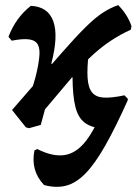

<svg xmlns="http://www.w3.org/2000/svg" viewBox="-20 -492 547 748"><path d="M93.3 7.5 80.9 4.1 26.9 -63.4 218.6 -284Q274.4 -347.5 311.7 -384.5Q349 -421.5 378.6 -441.2Q408.3 -460.9 440.5 -472.1Q460 -452.2 472.3 -432.2Q484.6 -412.2 492.3 -390.1L489.4 -376.3Q450.7 -358.7 414.3 -334.9Q378 -311.2 344.1 -280.5Q310.3 -249.9 278.1 -211.6ZM92.8 7.5 65.6 -42.4Q95.2 -115.2 110.9 -165.9Q126.7 -216.5 132.5 -264.7Q137 -299.4 128.1 -317Q119.1 -334.6 94.5 -338.4Q69.9 -342.2 25.7 -333.5L13 -348.7Q41.6 -423.6 100.1 -469.3Q167.5 -466.1 187.8 -408.7Q208.1 -351.4 179.8 -243.8L201.8 -238.3L138.8 -5.3ZM383.7 9.2Q337.8 6.1 311.1 -13.3Q284.4 -32.7 273.7 -75.9Q262.9 -119 262.6 -190.8L252.7 -190L325.8 -288.6Q318.8 -226.9 321.2 -188.7Q323.7 -150.5 338.6 -132Q353.5 -113.6 384.3 -111.8Q415 -110.1 464.8 -120.7L478.5 -106.5ZM151.6 228.8Q98.5 172.9 114.1 94.1L124.7 88.5Q185.7 119.3 232 112Q278.4 104.8 316.3 55.1Q354.3 5.5 390 -89.9L478.9 -104.1Q429.7 5.6 389.5 76.2Q349.3 146.9 312.4 184.4Q275.5 221.8 236.6 231.6Q197.7 241.4 151.6 228.8Z"/></svg>

Font: Alegreya
Style: Italic
Weight: 400
Italic angle: -7°
Designer: Juan Pablo del Peral
Foundry: Huerta Tipografica
Version: Version 2.009